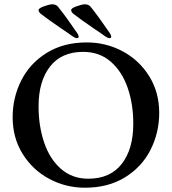

<svg xmlns="http://www.w3.org/2000/svg" viewBox="-20 -862 802 896"><path d="M39 -315Q39 -407 79.5 -487Q120 -567 198.5 -615.5Q277 -664 385 -664Q475 -664 552.5 -622.5Q630 -581 676.5 -506Q723 -431 723 -335Q723 -243 682.5 -163Q642 -83 563.5 -34.5Q485 14 376 14Q287 14 209.5 -27.5Q132 -69 85.5 -144Q39 -219 39 -315ZM602 -285Q602 -377 575.5 -453Q549 -529 496.5 -574.5Q444 -620 368 -620Q267 -620 213.5 -551.5Q160 -483 160 -366Q160 -274 186 -197Q212 -120 264.5 -74Q317 -28 392 -28Q494 -28 548 -97Q602 -166 602 -285ZM347 -691Q347 -698 340 -708Q289 -783 252 -829Q243 -842 223 -842Q208 -841 183.5 -832Q159 -823 160 -814Q161 -808 164 -804Q167 -800 175 -794Q206 -770 266 -729Q302 -705 318 -693Q331 -684 339 -684Q347 -684 347 -691ZM499 -691Q499 -698 492 -708Q441 -783 404 -829Q395 -842 375 -842Q360 -841 335.5 -832Q311 -823 312 -814Q313 -808 316 -804Q319 -800 327 -794Q358 -770 418 -729Q454 -705 470 -693Q483 -684 491 -684Q499 -684 499 -691Z"/></svg>

Font: EB Garamond Medium
Style: Regular
Weight: 500
Designer: Georg Duffner and Octavio Pardo
Foundry: Georg Duffner
Version: Version 1.000